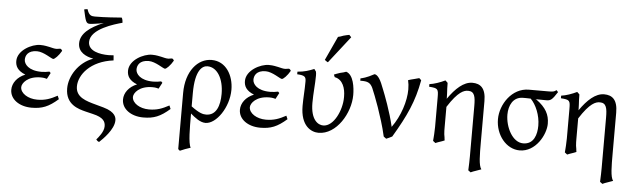

<svg xmlns="http://www.w3.org/2000/svg" viewBox="-57 -999 4850 1469"><g transform="rotate(5 2368.0 -264.5)"><path d="M353 -450C344 -450 334 -451 326 -453L296 -460C254 -469 239 -469 225 -469C161 -469 53 -414 53 -331C53 -292 70 -257 131 -233C69 -208 34 -159 34 -109C34 -35 107 15 200 15C281 15 331 -5 403 -68L392 -94C340 -66 300 -50 238 -50C167 -50 108 -88 108 -135C108 -165 150 -222 250 -222C260 -222 275 -222 298 -215L323 -262L313 -272C296 -268 272 -265 252 -265C151 -265 117 -314 117 -347C117 -376 133 -419 205 -419C257 -419 319 -371 333 -371C344 -371 374 -400 396 -439C390 -450 385 -453 381 -454C372 -454 361 -450 353 -450Z M622 -722C595 -722 576 -727 562 -773C552 -773 544 -771 536 -769C555 -683 559 -663 587 -663C590 -663 596 -664 605 -664L634 -668C653 -670 679 -675 695 -679C588 -635 520 -581 520 -508C520 -438 583 -410 638 -400C526 -359 459 -250 459 -156C459 -31 560 -6 614 8L672 22C755 41 770 73 770 108C770 150 732 194 715 214C722 223 728 228 738 231C764 207 848 126 848 56C848 38 845 -8 748 -35L690 -51C612 -72 532 -94 532 -178C532 -267 618 -378 794 -400C792 -416 793 -423 791 -439C779 -438 766 -437 753 -437C683 -437 595 -455 595 -525C595 -626 779 -677 837 -693C837 -697 836 -719 828 -732C787 -729 704 -722 622 -722Z M1211 -450C1202 -450 1192 -451 1184 -453L1154 -460C1112 -469 1097 -469 1083 -469C1019 -469 911 -414 911 -331C911 -292 928 -257 989 -233C927 -208 892 -159 892 -109C892 -35 965 15 1058 15C1139 15 1189 -5 1261 -68L1250 -94C1198 -66 1158 -50 1096 -50C1025 -50 966 -88 966 -135C966 -165 1008 -222 1108 -222C1118 -222 1133 -222 1156 -215L1181 -262L1171 -272C1154 -268 1130 -265 1110 -265C1009 -265 975 -314 975 -347C975 -376 991 -419 1063 -419C1115 -419 1177 -371 1191 -371C1202 -371 1232 -400 1254 -439C1248 -450 1243 -453 1239 -454C1230 -454 1219 -450 1211 -450Z M1514 -418C1590 -418 1640 -332 1640 -217C1640 -128 1614 -49 1535 -49C1512 -49 1484 -54 1420 -102V-203C1420 -383 1476 -418 1514 -418ZM1542 -469C1436 -469 1346 -367 1346 -198V232C1352 239 1354 241 1360 244L1399 228L1440 214C1420 181 1420 62 1420 -35V-47C1455 -17 1495 15 1536 15C1618 15 1712 -119 1712 -255C1712 -364 1653 -469 1542 -469Z M2109 -450C2100 -450 2090 -451 2082 -453L2052 -460C2010 -469 1995 -469 1981 -469C1917 -469 1809 -414 1809 -331C1809 -292 1826 -257 1887 -233C1825 -208 1790 -159 1790 -109C1790 -35 1863 15 1956 15C2037 15 2087 -5 2159 -68L2148 -94C2096 -66 2056 -50 1994 -50C1923 -50 1864 -88 1864 -135C1864 -165 1906 -222 2006 -222C2016 -222 2031 -222 2054 -215L2079 -262L2069 -272C2052 -268 2028 -265 2008 -265C1907 -265 1873 -314 1873 -347C1873 -376 1889 -419 1961 -419C2013 -419 2075 -371 2089 -371C2100 -371 2130 -400 2152 -439C2146 -450 2141 -453 2137 -454C2128 -454 2117 -450 2109 -450Z M2575 -469C2569 -467 2562 -465 2554 -462L2529 -456C2510 -450 2492 -443 2483 -439L2491 -420C2555 -408 2575 -339 2575 -280V-270C2575 -176 2517 -44 2435 -44C2396 -44 2338 -78 2338 -209C2338 -283 2347 -356 2347 -420C2347 -432 2346 -443 2344 -450L2330 -469C2294 -454 2254 -440 2203 -437V-417C2261 -414 2271 -404 2271 -367C2271 -349 2271 -332 2270 -317L2266 -228C2265 -213 2265 -197 2265 -180C2265 -25 2348 15 2404 15C2542 15 2644 -157 2644 -296C2644 -353 2632 -451 2575 -469ZM2429 -529 2590 -735 2574 -752C2565 -750 2565 -750 2554 -748L2530 -742L2508 -734C2501 -732 2494 -730 2489 -729L2404 -545C2412 -540 2421 -531 2429 -529Z M3136 -469 3095 -458C3081 -455 3067 -451 3052 -446C3057 -425 3060 -401 3060 -375C3060 -286 3023 -168 2958 -79C2933 -191 2880 -327 2869 -354L2848 -406C2824 -460 2803 -469 2792 -469C2734 -437 2699 -430 2688 -428V-410H2695C2743 -410 2765 -403 2784 -363L2808 -304C2818 -279 2828 -251 2839 -220L2873 -116C2884 -80 2895 -41 2904 0L2924 15L2947 5C2956 1 2964 -3 2969 -6C3070 -176 3122 -289 3152 -454C3147 -458 3143 -464 3136 -469Z M3359 -330V-343C3358 -351 3358 -361 3358 -373L3356 -409C3356 -443 3355 -448 3355 -452L3337 -469C3300 -451 3252 -434 3217 -430V-410C3285 -405 3289 -400 3289 -333V-107C3289 -90 3288 -69 3287 -52L3285 -24C3284 -15 3284 -7 3283 0L3302 15C3329 3 3344 1 3371 -11C3370 -19 3368 -27 3368 -34L3364 -58C3362 -77 3362 -94 3362 -115V-268C3441 -392 3486 -405 3517 -405C3567 -405 3574 -364 3574 -293V94C3574 105 3573 180 3571 201L3590 215C3601 210 3614 204 3628 200L3670 185C3648 157 3648 75 3648 -24V-337C3648 -437 3606 -469 3544 -469C3478 -469 3416 -412 3359 -330Z M3971 -41C3888 -41 3832 -155 3832 -250C3832 -319 3863 -388 3940 -388H3964C3974 -388 3986 -388 3999 -387C4041 -345 4075 -266 4075 -186C4075 -119 4054 -41 3971 -41ZM4203 -455 4190 -469C4174 -456 4164 -454 4128 -454H3979C3849 -454 3763 -322 3763 -209C3763 -88 3845 15 3949 15C4071 15 4146 -122 4146 -207C4146 -277 4117 -330 4044 -383C4042 -384 4039 -385 4036 -386C4077 -386 4085 -385 4118 -385C4150 -385 4163 -391 4203 -455Z M4371 -330V-343C4370 -351 4370 -361 4370 -373L4368 -409C4368 -443 4367 -448 4367 -452L4349 -469C4312 -451 4264 -434 4229 -430V-410C4297 -405 4301 -400 4301 -333V-107C4301 -90 4300 -69 4299 -52L4297 -24C4296 -15 4296 -7 4295 0L4314 15C4341 3 4356 1 4383 -11C4382 -19 4380 -27 4380 -34L4376 -58C4374 -77 4374 -94 4374 -115V-268C4453 -392 4498 -405 4529 -405C4579 -405 4586 -364 4586 -293V94C4586 105 4585 180 4583 201L4602 215C4613 210 4626 204 4640 200L4682 185C4660 157 4660 75 4660 -24V-337C4660 -437 4618 -469 4556 -469C4490 -469 4428 -412 4371 -330Z"/></g></svg>

Font: Temporarium
Style: Regular
Weight: 400
Version: Version 1.1